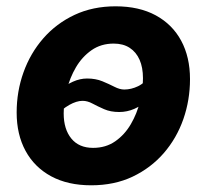

<svg xmlns="http://www.w3.org/2000/svg" viewBox="-20 -564 643 596"><path d="M263.2 11.2Q190.4 11.2 138.7 -16.8Q86.9 -44.9 59.3 -95.7Q31.7 -146.5 31.7 -214.8Q31.7 -280.3 53 -339.6Q74.2 -398.9 114.5 -445.1Q154.8 -491.2 211.4 -517.8Q268.1 -544.4 338.9 -544.4Q411.6 -544.4 463.4 -516.4Q515.1 -488.3 542.5 -437.5Q569.8 -386.7 569.8 -318.4Q569.8 -253.4 549.1 -194.1Q528.3 -134.8 488.3 -88.6Q448.2 -42.5 391.6 -15.6Q335 11.2 263.2 11.2ZM269 -105Q308.6 -105 337.9 -125.5Q367.2 -146 386.2 -178.7Q405.3 -211.4 414.6 -249.3Q423.8 -287.1 423.8 -321.3Q423.8 -354.5 413.3 -378.4Q402.8 -402.3 382.6 -415.5Q362.3 -428.7 333 -428.7Q293.5 -428.7 264.2 -408.2Q234.9 -387.7 215.8 -355.2Q196.8 -322.8 187.3 -284.9Q177.7 -247.1 177.7 -211.9Q177.7 -163.1 201.4 -134Q225.1 -105 269 -105ZM145.5 -197.3 108.4 -231Q137.2 -261.2 160.9 -281Q184.6 -300.8 206.5 -310.5Q228.5 -320.3 250.5 -320.3Q276.9 -320.3 297.6 -311.8Q318.4 -303.2 335 -294.7Q351.6 -286.1 365.7 -286.1Q387.2 -286.1 408.7 -296.4Q430.2 -306.6 454.6 -338.4L493.2 -308.6Q466.3 -276.4 442.9 -256.1Q419.4 -235.8 397 -226.1Q374.5 -216.3 350.1 -216.3Q323.2 -216.3 303.2 -225.1Q283.2 -233.9 267.3 -242.4Q251.5 -251 236.3 -251Q217.8 -251 195.1 -238.3Q172.4 -225.6 145.5 -197.3Z"/></svg>

Font: Inter 20pt
Style: Bold Italic
Weight: 700
Italic angle: -9.3988°
Version: Version 4.001;git-66647c0bb